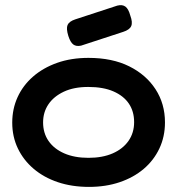

<svg xmlns="http://www.w3.org/2000/svg" viewBox="-20 -717 695 753"><path d="M329 16Q262 16 207 -2.5Q152 -21 112 -55Q72 -89 50 -135Q28 -181 28 -236Q28 -290 49 -336Q70 -382 109.5 -416.5Q149 -451 204 -470.5Q259 -490 327 -490Q420 -490 486.5 -457Q553 -424 590 -367Q627 -310 627 -237Q627 -181 605 -134.5Q583 -88 543.5 -54.5Q504 -21 449.5 -2.5Q395 16 329 16ZM327 -98Q382 -98 422 -115.5Q462 -133 484 -164.5Q506 -196 506 -238Q506 -280 485.5 -310.5Q465 -341 425 -358.5Q385 -376 326 -376Q270 -376 230.5 -357.5Q191 -339 170 -308Q149 -277 149 -237Q149 -195 170.5 -164Q192 -133 232 -115.5Q272 -98 327 -98ZM298 -538Q279 -534 267.5 -542.5Q256 -551 248 -576Q239 -605 245 -619Q251 -633 275 -641L440 -695Q460 -700 472 -691Q484 -682 491 -656Q501 -629 494.5 -614.5Q488 -600 463 -592Z"/></svg>

Font: Fredoka SemiExpanded Medium
Style: Regular
Weight: 500
Width: 6
Designer: Ben Nathan
Foundry: Milena B. Brandão, Ben Nathan
Version: Version 2.001